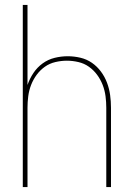

<svg xmlns="http://www.w3.org/2000/svg" viewBox="-20 -755 540 775"><path d="M72 0V-735H91V-412Q100 -438 115 -460.5Q130 -483 152 -499Q174 -515 200.5 -521.5Q227 -528 253 -528Q279 -528 304.5 -522Q330 -516 351 -501.5Q372 -487 387.5 -466Q403 -445 412 -421Q421 -397 424.5 -371.5Q428 -346 428 -320V0H409V-320Q409 -343 406 -366.5Q403 -390 394.5 -412Q386 -434 372 -453Q358 -472 339 -485.5Q320 -499 296.5 -504.5Q273 -510 250 -510Q227 -510 203.5 -504.5Q180 -499 161 -485.5Q142 -472 128 -453Q114 -434 105.5 -412Q97 -390 94 -366.5Q91 -343 91 -320V0Z"/></svg>

Font: Iosevka SS04 Thin
Style: Regular
Weight: 100
Monospace: yes
Designer: Belleve Invis
Foundry: Belleve Invis
Version: Version 19.0.0; ttfautohint (v1.8.4)